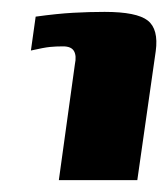

<svg xmlns="http://www.w3.org/2000/svg" viewBox="-20 -546 283 323"><path d="M79 -243 106 -438Q109 -452 104.5 -460Q100 -468 86 -468Q74 -468 64 -467Q54 -466 32 -461L40 -518Q76 -523 103 -524.5Q130 -526 156 -526Q210 -526 228.5 -511.5Q247 -497 242 -460L211 -243Z"/></svg>

Font: Genos Thin ExtraBold
Style: Italic
Weight: 800
Italic angle: -8°
Version: Version 1.010